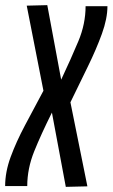

<svg xmlns="http://www.w3.org/2000/svg" viewBox="-38 -724 438 747"><path d="M218 3 164 -286Q122 -202 95 -135Q68 -68 68 0H-18Q-18 -55 3.5 -113.5Q25 -172 59 -236Q93 -300 131 -371L66 -702L146 -704L200 -414Q239 -497 267 -564Q295 -631 295 -700H380Q380 -652 358.5 -592.5Q337 -533 304 -465.5Q271 -398 236 -326L302 1Z"/></svg>

Font: Georama Extra Condensed Medium
Style: Italic
Weight: 500
Width: 2
Italic angle: -9°
Designer: Jean-Baptiste Levee
Foundry: Production Type
Version: Version 1.000